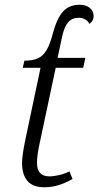

<svg xmlns="http://www.w3.org/2000/svg" viewBox="-20 -780 415 810"><path d="M168 10Q118 10 95.5 -17Q73 -44 73 -92Q73 -124 87 -191L151 -494H76L83 -524Q117 -524 139 -533.5Q161 -543 176 -568Q191 -593 203 -639Q220 -703 246 -731.5Q272 -760 317 -760Q343 -760 359 -746.5Q375 -733 375 -712Q375 -692 357 -679Q351 -692 338.5 -698.5Q326 -705 313 -705Q284 -705 267.5 -686Q251 -667 242 -625L223 -536H340L331 -494H215L151 -193Q142 -154 139 -131Q136 -108 136 -93Q136 -36 188 -36Q207 -36 230 -41.5Q253 -47 273 -57L286 -25Q226 10 168 10Z"/></svg>

Font: Noto Serif Light
Style: Italic
Weight: 300
Italic angle: -12°
Designer: Monotype Design Team
Foundry: Monotype Imaging Inc.
Version: Version 2.013